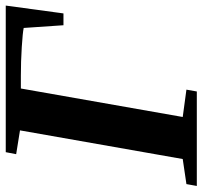

<svg xmlns="http://www.w3.org/2000/svg" viewBox="-48 -656 695 658"><g transform="rotate(-90 299.0 -327.5)"><path d="M314 0H-9.8L-3.4 -35.6L82.5 -48.3L180.7 -606L99.1 -619.1L106 -654.8H608.4L581.5 -457H541L531.7 -593.3Q516.1 -596.7 466.3 -599.9Q416.5 -603 367.7 -603H324.2L226.6 -48.3L320.3 -35.6Z"/></g></svg>

Font: Tinos
Style: Bold Italic
Weight: 700
Italic angle: -16.333°
Designer: Steve Matteson
Foundry: Monotype Imaging Inc.
Version: Version 1.23